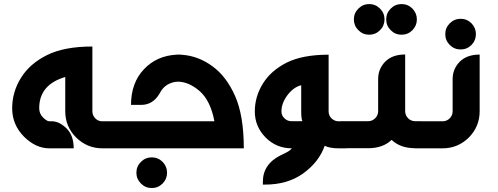

<svg xmlns="http://www.w3.org/2000/svg" viewBox="-20 -737 2475 954"><path d="M240.2 -134.3Q275.4 -133.3 310.5 -99.1Q346.2 -64 346.2 0H225.1Q157.2 0 98.6 -58.6Q40.5 -117.7 40.5 -199.2Q40.5 -280.3 84.5 -350.6Q127.4 -420.4 213.9 -463.4Q299.3 -505.9 439 -505.9V-184.1Q439 -163.6 453.6 -148.9Q467.3 -134.3 488.8 -134.3H543V0H488.8Q413.1 0 358.4 -53.7Q304.2 -107.9 304.2 -184.1V-354.5Q174.8 -316.4 174.8 -199.2Q174.8 -172.4 193.8 -153.3Q212.9 -134.3 225.1 -134.3Z M810.1 121.1Q810.1 152.3 788.1 174.8Q765.6 197.3 733.9 197.3Q702.6 197.3 680.2 174.8Q657.7 152.3 657.7 121.1Q657.7 89.8 680.2 67.4Q702.6 44.9 733.9 44.9Q765.6 44.9 788.1 67.4Q810.1 90.3 810.1 121.1ZM630.9 -215.8Q631.3 -326.2 695.8 -393.6Q758.8 -460 856.4 -465.3H857.9Q858.9 -465.8 863.8 -465.8Q869.1 -465.8 874.3 -465.6Q879.4 -465.3 884.8 -464.8Q965.8 -459 1035.6 -407.7Q1105.5 -356.9 1148.4 -259.3Q1191.4 -161.6 1191.4 0H521.5V-134.3H1045.4Q1025.9 -237.3 971.7 -284.7Q917 -331.1 864.3 -331.1Q838.9 -331.1 813 -316.9Q787.6 -301.8 773.9 -273.9Q740.7 -215.8 681.2 -215.8Z M1378.4 -183.6Q1378.4 -163.1 1393.1 -149.4Q1407.7 -134.8 1427.7 -134.8H1482.4Q1476.6 -147.9 1476.6 -184.6V-313.5Q1438.5 -304.2 1408.2 -264.2Q1378.4 -224.1 1378.4 -183.6ZM1702.6 -134.3V0H1662.6Q1618.7 0 1593.3 -12.7Q1565.4 67.9 1485.4 125.5Q1408.2 180.2 1297.4 180.2H1286.1V166Q1286.1 78.1 1376 33.7Q1419.9 14.2 1428.2 2.4Q1429.7 0.5 1429.7 0Q1353.5 0 1299.8 -53.7Q1246.1 -108.4 1246.1 -183.1Q1246.1 -257.3 1286.6 -322.3Q1307.1 -355 1336.4 -380.6Q1365.7 -406.2 1405.3 -426.3Q1484.9 -465.3 1612.8 -465.3V-184.1Q1612.8 -162.6 1627.4 -148.9Q1642.1 -134.3 1662.6 -134.3Z M1890.6 -640.6Q1890.6 -609.4 1868.2 -586.9Q1845.7 -564.5 1814.5 -564.5Q1783.2 -564.5 1760.7 -586.9Q1738.3 -609.4 1738.3 -640.6Q1738.3 -671.9 1760.7 -694.3Q1783.2 -716.8 1814.5 -716.8Q1845.7 -716.8 1868.2 -694.3Q1890.6 -671.9 1890.6 -640.6ZM2051.3 -640.6Q2051.3 -609.4 2029.3 -586.9Q2006.8 -564.5 1975.1 -564.5Q1943.8 -564.5 1921.4 -586.9Q1898.9 -609.4 1898.9 -640.6Q1898.9 -671.9 1921.4 -694.3Q1943.8 -716.8 1975.1 -716.8Q2006.8 -716.8 2029.3 -694.3Q2051.3 -671.4 2051.3 -640.6ZM1858.9 -344.7Q1858.9 -394.5 1894 -430.7Q1929.7 -466.3 1993.2 -466.3V-184.6Q1993.2 -164.1 2007.8 -149.4Q2022.5 -134.8 2043 -134.8H2073.7V-0.5H2043Q1969.2 -0.5 1925.8 -42Q1882.8 -0.5 1809.1 -0.5H1670.9V-134.8H1809.1Q1829.6 -134.8 1844.2 -149.4Q1858.9 -164.1 1858.9 -184.6Z M2344.7 -567.4Q2344.7 -536.1 2322.8 -513.7Q2300.3 -491.2 2268.6 -491.2Q2237.3 -491.2 2214.8 -513.7Q2192.4 -536.1 2192.4 -567.4Q2192.4 -598.6 2214.8 -621.1Q2237.3 -643.6 2268.6 -643.6Q2300.3 -643.6 2322.8 -621.1Q2344.7 -598.1 2344.7 -567.4ZM2229 -344.2Q2229 -394 2264.2 -430.2Q2299.8 -465.8 2363.3 -465.8V-184.1Q2363.3 -108.4 2309.6 -53.7Q2254.9 0 2179.2 0H2041V-134.3H2179.2Q2199.7 -134.3 2214.4 -148.9Q2229 -163.6 2229 -184.1Z"/></svg>

Font: DimaKhabar
Style: Bold
Weight: 700
Width: 6
Designer: R.Balvardi
Foundry: Dima Software Group
Version: Version 1.00;November 30, 2018;FontCreator 11.5.0.2427 64-bi